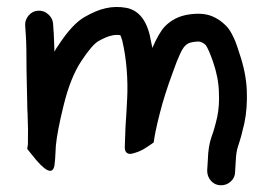

<svg xmlns="http://www.w3.org/2000/svg" viewBox="-20 -519 789 557"><path d="M90.5 -488C79.5 -487.3 70.3 -482.7 63 -474C55.7 -465.3 52.3 -455.7 53 -445L55 -416C56.3 -398 57 -363.7 57 -313C57.7 -277 58.3 -246 59 -220C59 -208.7 59.3 -198.3 60 -189C61.3 -159 61.7 -129.7 61 -101L59 -87L71 -72C110.3 -21.3 132.7 -10.3 138 -39C139.3 -46.3 140.7 -65.3 142 -96C144.7 -124 152 -162.3 164 -211C177.3 -266.3 194.7 -310 216 -342C236.7 -373.3 253.3 -392.7 266 -400C281.3 -408.7 294.3 -414 305 -416C312.3 -418 320.3 -418.3 329 -417C331 -413 333 -407.3 335 -400C341 -374 345.2 -346.5 347.5 -317.5C349.8 -288.5 350.3 -261 349 -235C347.7 -207 346 -178.3 344 -149C342.7 -119 342 -100 342 -92C342 -84 344 -78.5 348 -75.5C352 -72.5 357.3 -71.8 364 -73.5C370.7 -75.2 377.3 -77.3 384 -80C390.7 -82.7 397.7 -86.5 405 -91.5C412.3 -96.5 417.3 -99.8 420 -101.5C422.7 -103.2 424.7 -104.7 426 -106C428 -124 433.7 -151.3 443 -188C452.3 -225.3 465.3 -266.3 482 -311C496.7 -353 508.3 -378 517 -386C522.3 -392 530 -395.7 540 -397C551.3 -399 559 -399 563 -397C568.3 -395 573 -392 577 -388C582.3 -380.7 589.3 -364.7 598 -340C608.7 -308.7 614.3 -279.7 615 -253C616.4 -225.7 614.7 -201 610 -179C604.7 -155.7 599.3 -137 594 -123C587.3 -104.3 583.7 -82 583 -56L581 -24C581 -12.7 584.7 -2.8 592 5.5C599.3 13.8 608.7 18.2 620 18.5C631.3 18.8 641.2 15.2 649.5 7.5C657.8 -0.2 662 -9.3 662 -20L664 -53C664.7 -70.3 667 -84.7 671 -96C677 -113.3 683 -135.3 689 -162C695 -190.7 697.3 -222 696 -256C694.7 -290.7 687.3 -327.3 674 -366C668.7 -382.7 664.8 -393.8 662.5 -399.5C660.2 -405.2 656.7 -412.5 652 -421.5C647.3 -430.5 641.7 -438.3 635 -445C623 -457 609.7 -466 595 -472C577 -479.3 554.7 -481 528 -477C500 -473 476.7 -461.3 458 -442C446.7 -430 434.7 -409.3 422 -380C419.3 -393.3 416.7 -406.3 414 -419C406 -450.3 392.7 -472.3 374 -485C366 -490.3 357.3 -494 348 -496C326.7 -500 306 -499.7 286 -495C268 -491 248 -482.7 226 -470C202 -456.7 176.3 -429 149 -387C145 -381.7 141.3 -375.7 138 -369C137.3 -392.3 136.7 -409.7 136 -421L134 -450C133.3 -460.7 128.7 -469.8 120 -477.5C111.3 -485.2 101.5 -488.7 90.5 -488Z"/></svg>

Font: Ruji's Handwriting Font v.2.0
Style: Medium
Weight: 500
Version: Version 2.0